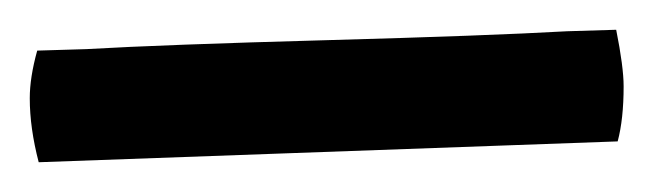

<svg xmlns="http://www.w3.org/2000/svg" viewBox="-20 -842 439 129"><path d="M399 -784Q399 -797 394 -822L361 -821Q308 -818 199 -815Q90 -812 38 -809L5 -808Q0 -790 0 -776Q0 -756 6 -733L395 -747Q399 -762 399 -784Z"/></svg>

Font: Federant
Style: Regular
Weight: 400
Designer: Olexa M. Volochay, Alexei Vanyashin, Otto Ludwig Naegele
Foundry: Cyreal (www.cyreal.org)
Version: Version 1.011; ttfautohint (v1.4.1)